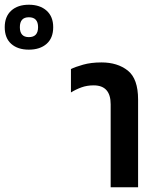

<svg xmlns="http://www.w3.org/2000/svg" viewBox="-275 -792 669 812"><path d="M193 0H309V-371Q309 -459 265.5 -493.5Q222 -528 154 -528Q110 -528 76.5 -518.5Q43 -509 25 -500V-401Q46 -414 69.5 -422.5Q93 -431 121 -431Q193 -431 193 -351ZM-153 -582Q-106 -582 -78 -606.5Q-50 -631 -50 -677Q-50 -722 -78 -747Q-106 -772 -153 -772Q-200 -772 -227.5 -747Q-255 -722 -255 -677Q-255 -631 -227.5 -606.5Q-200 -582 -153 -582ZM-153 -635Q-191 -635 -191 -677Q-191 -719 -153 -719Q-114 -719 -114 -677Q-114 -635 -153 -635Z"/></svg>

Font: Noto Sans Thai UI Condensed Semi
Style: Regular
Weight: 600
Width: 3
Designer: Monotype Design Team
Foundry: Monotype Imaging Inc.
Version: Version 1.901